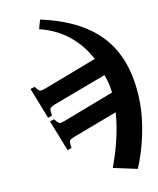

<svg xmlns="http://www.w3.org/2000/svg" viewBox="-89 -624 778 947"><g transform="rotate(-10 300.0 -150.5)"><path d="M177 -555Q390 -509 490.5 -388Q591 -267 591 -60Q591 12 573 96.5Q555 181 524 254L403 228Q429 159 445 90Q461 21 465 -40L243 44Q225 51 220.5 56.5Q216 62 217 75L220 95L199 103L138 -52L159 -59L171 -45Q179 -36 185.5 -35.5Q192 -35 208 -41L464 -139Q459 -188 442 -230L176 -130Q158 -122 153.5 -117Q149 -112 150 -99L153 -79L132 -71L71 -226L93 -233L104 -219Q112 -210 118.5 -209.5Q125 -209 142 -215L409 -317Q371 -390 309 -439.5Q247 -489 164 -509Z"/></g></svg>

Font: Literata 72pt ExtraBold
Style: Regular
Weight: 800
Designer: Latin by Veronika Burian and Jose Scaglione. Greek by Irene Vlachou. Cyrillic by Vera Evstafieva.
Foundry: TypeTogether
Version: Version 3.002